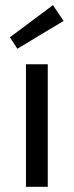

<svg xmlns="http://www.w3.org/2000/svg" viewBox="-20 -720 284 740"><path d="M225.1 -639.2 46.9 -532.2 18.1 -576.2 184.1 -700.2ZM80.1 -472.2H164.1V0H80.1Z"/></svg>

Font: Post Grotesk Regular
Style: Regular
Weight: 500
Version: 0.900; ttfautohint (v0.96) -l 8 -r 50 -G 200 -x 14 -w "gGD" 